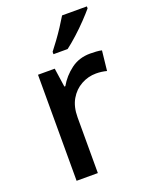

<svg xmlns="http://www.w3.org/2000/svg" viewBox="-144 -842 715 917"><g transform="rotate(-20 213.5 -383.0)"><path d="M351 -549Q365 -549 381.5 -548Q398 -547 410 -544L399 -443Q373 -450 345 -450Q305 -450 269.5 -430.5Q234 -411 212.5 -374Q191 -337 191 -283V0H83V-539H168L182 -443H187Q212 -487 253.5 -518Q295 -549 351 -549ZM414 -756Q399 -738 371.5 -709Q344 -680 313 -652Q282 -624 258 -606H186V-618Q201 -637 220 -663Q239 -689 257 -716.5Q275 -744 288 -766H414Z"/></g></svg>

Font: Noto Sans Thaana Medium
Style: Regular
Weight: 500
Designer: David Williams
Foundry: Google Inc.
Version: Version 3.001; ttfautohint (v1.8.4.7-5d5b)